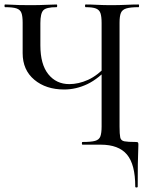

<svg xmlns="http://www.w3.org/2000/svg" viewBox="-22 -645 672 856"><path d="M264 -246Q183 -246 131 -289.5Q79 -333 79 -408V-544Q79 -573 73.5 -587.5Q68 -602 51.5 -607.5Q35 -613 1 -613Q-2 -613 -2 -619Q-2 -625 1 -625Q16 -625 30 -624Q44 -623 64 -622.5Q84 -622 115 -622Q156 -622 183 -623.5Q210 -625 230 -625Q233 -625 233 -619Q233 -613 230 -613Q184 -613 171 -599Q158 -585 158 -542V-443Q158 -358 193.5 -314Q229 -270 287 -270Q328 -270 370.5 -289Q413 -308 461 -359L470 -352Q418 -294 367.5 -270Q317 -246 264 -246ZM427 0H346Q343 0 343 -6Q343 -12 346 -12Q384 -12 402 -17Q420 -22 425.5 -37Q431 -52 431 -81V-542Q431 -571 426 -586Q421 -601 406 -607Q391 -613 360 -613Q357 -613 357 -619Q357 -625 360 -625Q383 -625 411.5 -623.5Q440 -622 474 -622Q509 -622 540 -623.5Q571 -625 596 -625Q598 -625 598 -619Q598 -613 596 -613Q560 -613 541.5 -607.5Q523 -602 517 -587.5Q511 -573 511 -544V-81Q511 -47 514 -32.5Q517 -18 532.5 -15Q548 -12 583 -12Q591 -12 593 -10Q595 -8 595 0Q595 15 594 33.5Q593 52 592.5 87Q592 122 592 187Q592 191 586.5 191Q581 191 581 187Q581 88 544 44Q507 0 427 0Z"/></svg>

Font: Cormorant Medium
Style: Regular
Weight: 500
Designer: Christian Thalmann (Catharsis Fonts)
Foundry: Catharsis Fonts
Version: Version 4.000